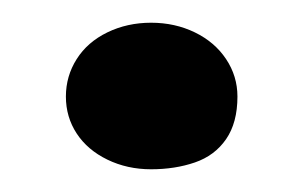

<svg xmlns="http://www.w3.org/2000/svg" viewBox="-20 -395 266 169"><path d="M113 -246Q92 -246 74.5 -254.5Q57 -263 47.5 -277.5Q38 -292 38 -310Q38 -328 47.5 -343Q57 -358 74.5 -366.5Q92 -375 113 -375Q134 -375 151.5 -366.5Q169 -358 179 -343Q189 -328 189 -310Q189 -287 179 -272.5Q169 -258 151.5 -252Q134 -246 113 -246Z"/></svg>

Font: Sour Gummy Black SemiBold
Style: Regular
Weight: 600
Version: Version 1.000